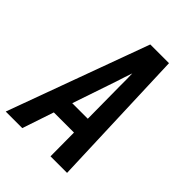

<svg xmlns="http://www.w3.org/2000/svg" viewBox="-231 -839 943 943"><g transform="rotate(45 240.5 -367.5)"><path d="M-19 0 250 -735H380L407 0H292L291 -164H151L96 0ZM291 -260 289 -490Q289 -510 289 -530.5Q289 -551 288 -572Q281 -551 274 -530.5Q267 -510 261 -490L183 -260Z"/></g></svg>

Font: Iosevka
Style: Bold Italic
Weight: 700
Italic angle: -9°
Monospace: yes
Designer: Belleve Invis
Foundry: Belleve Invis
Version: Version 32.5.0; ttfautohint (v1.8.4)